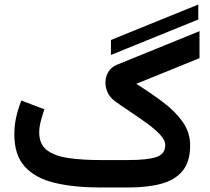

<svg xmlns="http://www.w3.org/2000/svg" viewBox="-20 -831 931 851"><path d="M471.7 -587.4V-653.8L858.9 -811V-744.6ZM548.8 0H425.3Q309.1 0 223.4 -20.3Q137.7 -40.5 90.6 -91.8Q43.5 -143.1 43.5 -235.4Q43.5 -275.4 52.2 -313.5Q61 -351.6 74.7 -385.3L176.8 -346.7Q168.9 -324.2 161.4 -296.4Q153.8 -268.6 153.8 -242.7Q154.3 -190.9 188.7 -165Q223.1 -139.2 284.2 -130.4Q345.2 -121.6 425.3 -121.6H548.3Q632.8 -121.6 672.6 -134.8Q712.4 -147.9 712.4 -188Q712.4 -210 689 -234.9Q665.5 -259.8 629.4 -285.9Q593.3 -312 554.7 -337.4Q516.1 -362.8 485.4 -385.7Q466.8 -399.9 457 -421.4Q447.3 -442.9 447.3 -465.3Q447.3 -489.7 459.5 -511.2Q471.7 -532.7 497.1 -543.5L864.3 -692.9V-573.2L584 -459.5Q646 -420.4 700.4 -379.9Q754.9 -339.4 788.8 -292.2Q822.8 -245.1 822.8 -186Q822.8 -115.7 790.3 -75Q757.8 -34.2 696.8 -17.1Q635.7 0 548.8 0Z"/></svg>

Font: Vazirmatn RD UI SemiBold
Style: Regular
Weight: 600
Designer: Saber Rastikerdar
Foundry: Saber Rastikerdar
Version: Version 33.003